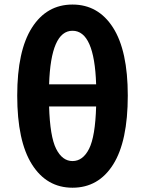

<svg xmlns="http://www.w3.org/2000/svg" viewBox="-20 -832 654 865"><path d="M413.1 -352.5H201.2Q205.1 -216.8 232.9 -161.6Q260.7 -106.4 306.6 -106.4Q353.5 -106.4 381.3 -161.6Q409.2 -216.8 413.1 -352.5ZM201.2 -452.1H413.1Q405.3 -693.4 306.6 -693.4Q209 -693.4 201.2 -452.1ZM555.7 -401.4Q555.7 -195.3 489.7 -90.8Q423.8 13.7 306.6 13.7Q190.4 13.7 124 -91.3Q57.6 -196.3 57.6 -401.4Q57.6 -603.5 124 -707.5Q190.4 -811.5 306.6 -811.5Q422.9 -811.5 489.3 -707.5Q555.7 -603.5 555.7 -401.4Z"/></svg>

Font: Bpmf Zihi Sans Bold
Style: Bold
Weight: 700
Foundry: But Ko
Version: Version 1.320